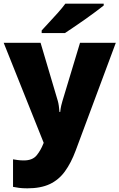

<svg xmlns="http://www.w3.org/2000/svg" viewBox="-21 -786 651 1046"><path d="M-1 -553H200L294 -236Q297 -226 299.5 -209Q302 -192 303 -176H307Q309 -196 312.5 -210.5Q316 -225 319 -235L415 -553H610L391 35Q366 102 332.5 148Q299 194 250 217Q201 240 128 240Q102 240 83 237.5Q64 235 50 232V82Q61 84 76.5 86Q92 88 109 88Q156 88 178.5 60.5Q201 33 215 -3L217 -8ZM544 -756Q526 -742 499 -721.5Q472 -701 441 -679.5Q410 -658 381.5 -638.5Q353 -619 333 -606H206V-620Q223 -639 247 -664.5Q271 -690 295 -717Q319 -744 335 -766H544Z"/></svg>

Font: Noto Sans Gurmukhi UI Black
Style: Regular
Weight: 900
Designer: Jelle Bosma - Monotype Design Team
Foundry: Monotype Imaging Inc.
Version: Version 2.004; ttfautohint (v1.8.4.7-5d5b)